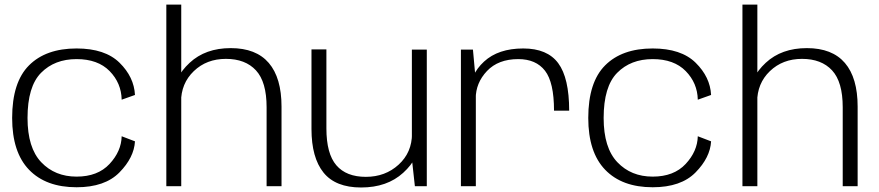

<svg xmlns="http://www.w3.org/2000/svg" viewBox="-20 -805 3800 830"><path d="M311 4.5Q433.5 4.5 496.5 -59.8Q559.5 -124 563.5 -194L506 -216Q504.5 -151 453.5 -96.2Q402.5 -41.5 311 -41.5Q217.5 -41.5 158.2 -103.8Q99 -166 99 -295Q99 -431 157.5 -490.2Q216 -549.5 311 -549.5Q403 -549.5 453.8 -497.8Q504.5 -446 506 -374L563.5 -394.5Q559.5 -472 496.8 -533.8Q434 -595.5 311 -595.5Q178.5 -595.5 105.5 -522.5Q32.5 -449.5 32.5 -295Q32.5 -147 105.5 -71.2Q178.5 4.5 311 4.5Z M699 0H763.5V-785H699ZM1132.5 0H1197V-344Q1197 -468.5 1142 -532.8Q1087 -597 977.5 -597Q868 -597 799.8 -533.5Q731.5 -470 731.5 -394.5L762.5 -363Q762.5 -444.5 817.8 -497.5Q873 -550.5 956.5 -550.5Q1040.5 -550.5 1086.5 -500.8Q1132.5 -451 1132.5 -341.5Z M1773.5 0H1825V-590.5H1760.5V-118ZM1391 -591.5H1326.5V-247.5Q1326.5 -123.5 1378.5 -59Q1430.5 5.5 1541 5.5Q1653.5 5.5 1723.2 -58.2Q1793 -122 1793 -197L1761 -227.5Q1761 -146 1703.2 -93.2Q1645.5 -40.5 1561.5 -40.5Q1477 -40.5 1434 -90.5Q1391 -140.5 1391 -250Z M2375 -326.5H2440.5Q2440.5 -468 2393.2 -531.8Q2346 -595.5 2242 -595.5Q2134 -595.5 2072.5 -538.8Q2011 -482 2011 -403.5L2036.5 -379Q2036.5 -446.5 2085.2 -498Q2134 -549.5 2220.5 -549.5Q2297 -549.5 2336 -499.2Q2375 -449 2375 -326.5ZM1972.5 0H2037V-453.5L2024.5 -590.5H1972.5Z M2801.5 4.5Q2924 4.5 2987 -59.8Q3050 -124 3054 -194L2996.5 -216Q2995 -151 2944 -96.2Q2893 -41.5 2801.5 -41.5Q2708 -41.5 2648.8 -103.8Q2589.5 -166 2589.5 -295Q2589.5 -431 2648 -490.2Q2706.5 -549.5 2801.5 -549.5Q2893.5 -549.5 2944.2 -497.8Q2995 -446 2996.5 -374L3054 -394.5Q3050 -472 2987.2 -533.8Q2924.5 -595.5 2801.5 -595.5Q2669 -595.5 2596 -522.5Q2523 -449.5 2523 -295Q2523 -147 2596 -71.2Q2669 4.5 2801.5 4.5Z M3189.5 0H3254V-785H3189.5ZM3623 0H3687.5V-344Q3687.5 -468.5 3632.5 -532.8Q3577.5 -597 3468 -597Q3358.5 -597 3290.2 -533.5Q3222 -470 3222 -394.5L3253 -363Q3253 -444.5 3308.2 -497.5Q3363.5 -550.5 3447 -550.5Q3531 -550.5 3577 -500.8Q3623 -451 3623 -341.5Z"/></svg>

Font: Anybody SemiExpanded Light
Style: Regular
Weight: 300
Width: 6
Version: Version 1.113;gftools[0.9.25]